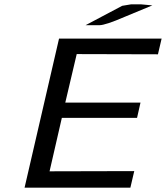

<svg xmlns="http://www.w3.org/2000/svg" viewBox="-20 -872 770 891"><path d="M377 -755 547 -845 589 -852H611H633L687 -847L559 -794Q469 -755 441 -755ZM94 -1 254 -693H730L713 -620L336 -621L283 -396H632L616 -325H267L210 -77L603 -78L585 -1Z"/></svg>

Font: Coval
Style: Book Italic
Weight: 350
Foundry: Context Ltd
Version: Version 001.000